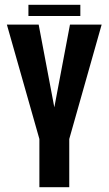

<svg xmlns="http://www.w3.org/2000/svg" viewBox="-20 -777 452 797"><path d="M143.5 0V-200L8.5 -675H140.5L205.5 -331.5L270.5 -675H402L267.5 -200V0ZM98 -710.5V-757H313.5V-710.5Z"/></svg>

Font: Anybody Condensed SemiBold
Style: Regular
Weight: 600
Width: 3
Designer: Tyler Finck
Foundry: Etcetera Type Company
Version: Version 1.010; ttfautohint (v1.8.3) -l 8 -r 50 -G 200 -x 14 